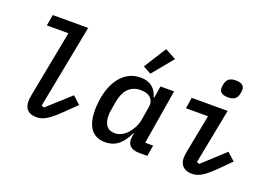

<svg xmlns="http://www.w3.org/2000/svg" viewBox="-109 -1099 2017 1421"><g transform="rotate(20 900.0 -389.0)"><path d="M258 12C310 12 354 -14 439 -97L525 -181L465 -236L287 -75L266 -82L393 -740H114L99 -653H269L169 -132C165 -111 163 -93 163 -80C163 -24 191 12 258 12Z M799 12C887 12 935 -42 974 -122H978L974 -96C973 -88 972 -81 972 -74C972 -35 994 0 1063 0H1128L1143 -86H1080L1151 -516H1044L1029 -423H1024C1005 -491 960 -528 884 -528C721 -528 648 -353 648 -188C648 -60 696 12 799 12ZM842 -75C782 -75 756 -118 756 -183C756 -198 757 -214 760 -226L772 -297C787 -381 830 -441 917 -441C988 -441 1017 -404 1017 -363C1017 -356 1016 -350 1015 -343L998 -240C990 -192 967 -154 946 -129C916 -93 881 -75 842 -75ZM1076 -743 989 -790 878 -614 941 -579Z M1540 -611C1591 -611 1611 -633 1618 -669C1621 -681 1622 -692 1622 -700C1622 -727 1605 -749 1554 -749C1503 -749 1483 -727 1476 -691C1473 -679 1472 -668 1472 -660C1472 -633 1489 -611 1540 -611ZM1482 12C1537 12 1582 -18 1665 -101L1743 -179L1682 -234L1509 -75L1489 -83L1573 -516H1290L1276 -429H1450L1393 -135C1389 -111 1386 -95 1386 -78C1386 -25 1418 12 1482 12Z"/></g></svg>

Font: IBM Mono Medium
Style: Italic
Weight: 500
Italic angle: -9°
Monospace: yes
Designer: Mike Abbink, Paul van der Laan, Pieter van Rosmalen
Foundry: Bold Monday
Version: Version 2.3